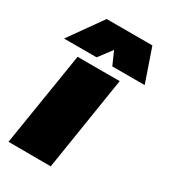

<svg xmlns="http://www.w3.org/2000/svg" viewBox="-208 -883 859 975"><g transform="rotate(30 221.5 -395.0)"><path d="M251 0 3 -1 91 -550H338ZM-15 -596 123 -790H391L458 -596H268L234 -673L176 -596Z"/></g></svg>

Font: Georama Expanded Black
Style: Italic
Weight: 900
Width: 7
Italic angle: -9°
Designer: Jean-Baptiste Levee
Foundry: Production Type
Version: Version 1.000